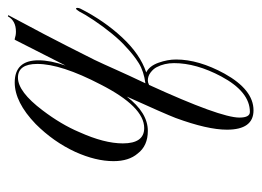

<svg xmlns="http://www.w3.org/2000/svg" viewBox="-106 -276 649 476"><g transform="rotate(-90 218.0 -38.5)"><path d="M182 266Q134 266 134 200Q134 152 163 73Q173 47 216 -48Q176 4 131 4Q94 4 75 -21Q56 -43 56 -81Q56 -125 79 -176Q104 -230 148 -274Q202 -326 251 -326Q306 -326 306 -267Q306 -238 293 -200L357 -326H359Q368 -323 377 -323Q404 -323 415 -343L418 -342Q399 -307 371 -253.5Q343 -200 307 -128Q297 -107 283 -75.5Q269 -44 249 -2Q279 -6 299 -18.5Q319 -31 339 -50Q354 -63 372 -85Q390 -107 405 -129.5Q420 -152 427 -166Q432 -174 434 -174Q436 -174 436 -171Q436 -167 434 -163Q404 -104 362.5 -59.5Q321 -15 276 0Q292 8 300 30.5Q308 53 308 74Q308 130 273 194Q233 266 182 266ZM138 -5Q191 -5 246 -113Q297 -211 297 -270Q297 -318 263 -318Q228 -318 182 -257Q147 -211 128 -166Q100 -104 100 -58Q100 -5 138 -5ZM178 257Q228 257 266 186Q299 124 299 69Q299 45 289 26Q285 18 276 11Q267 4 256 4Q251 4 245 7Q164 184 164 231Q164 257 178 257Z"/></g></svg>

Font: Imperial Script
Style: Regular
Weight: 400
Designer: Robert E. Leuschke
Foundry: Robert E. Leuschke
Version: Version 1.010; ttfautohint (v1.8.3)